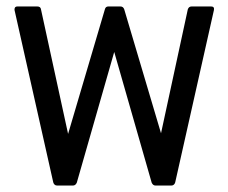

<svg xmlns="http://www.w3.org/2000/svg" viewBox="-20 -575 708 595"><path d="M634 -555Q645 -555 643 -544L523 -10Q522 -6 519 -3Q516 0 511 0H462Q454 0 450 -9L334 -414L218 -9Q214 0 206 0H157Q152 0 149 -3Q146 -6 145 -10L25 -544V-546Q25 -555 34 -555H95Q106 -555 107 -546L191 -160L305 -546Q307 -555 316 -555H353Q362 -555 365 -546L479 -162L562 -546Q565 -555 574 -555Z"/></svg>

Font: LINE Seed Sans TH
Style: Regular
Weight: 400
Designer: Dalton Maag Ltd | Thai characters by Cadson Demak Co.,Ltd.
Foundry: Dalton Maag Ltd
Version: Version 1.002